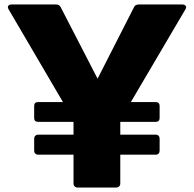

<svg xmlns="http://www.w3.org/2000/svg" viewBox="-20 -792 863 854"><path d="M132 -122V-175Q132 -183 137 -188Q142 -193 150 -193H307V-250H150Q132 -250 132 -267V-321Q132 -338 150 -338H260L18 -751Q15 -756 15 -760Q15 -765 19 -768.5Q23 -772 30 -772H230Q244 -772 250 -760L414 -442L576 -760Q581 -772 597 -772H792Q799 -772 803.5 -768.5Q808 -765 808 -760Q808 -756 805 -751L562 -338H673Q681 -338 685.5 -333.5Q690 -329 690 -321V-267Q690 -259 685.5 -254.5Q681 -250 673 -250H515V-193H673Q681 -193 685.5 -188Q690 -183 690 -175V-122Q690 -114 685.5 -109Q681 -104 673 -104H515V24Q515 32 510 37Q505 42 497 42H325Q317 42 312 37Q307 32 307 24V-104H150Q142 -104 137 -109Q132 -114 132 -122Z"/></svg>

Font: LINE Seed JP_TTF ExtraBold
Style: Regular
Weight: 800
Designer: LY Corporation & Fontrix & Fontworks
Version: Version 1.015